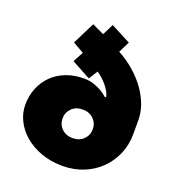

<svg xmlns="http://www.w3.org/2000/svg" viewBox="-155 -980 1049 1136"><g transform="rotate(20 370.0 -412.5)"><path d="M250 -640 180 -680 250 -820 325 -785 360 -855 485 -790 450 -720Q506 -690 551.5 -650Q597 -610 629 -565Q661 -520 678 -472.5Q695 -425 695 -380V-290Q695 -222 670 -164Q645 -106 601 -62.5Q557 -19 496.5 5.5Q436 30 365 30Q290 30 229 7.5Q168 -15 125 -52Q82 -89 58.5 -136.5Q35 -184 35 -235Q35 -293 55 -341.5Q75 -390 111 -425.5Q147 -461 197.5 -480.5Q248 -500 310 -500Q344 -500 371.5 -490.5Q399 -481 419 -470Q442 -457 460 -440H470Q466 -459 455.5 -477Q445 -495 431 -511.5Q417 -528 401 -542Q385 -556 370 -566L335 -510L215 -575ZM365 -325Q323 -325 296.5 -299Q270 -273 270 -235Q270 -197 296.5 -171Q323 -145 365 -145Q407 -145 433.5 -171Q460 -197 460 -235Q460 -273 433.5 -299Q407 -325 365 -325Z"/></g></svg>

Font: Imperial One
Style: Regular
Weight: 400
Designer: Jovanny Lemonad
Foundry: Jovanny Lemonad
Version: Version 1.000